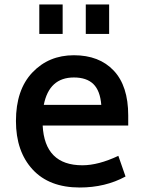

<svg xmlns="http://www.w3.org/2000/svg" viewBox="-20 -818 631 855"><path d="M259 -798V-667H155V-798ZM466 -798V-667H362V-798ZM170 -259Q179 -82 347 -82Q418 -82 507 -124L539 -32Q449 17 335 17Q199 17 125 -63.5Q51 -144 51 -279Q51 -418 124 -495Q197 -572 309 -572Q422 -572 486.5 -503.5Q551 -435 551 -304V-259ZM309 -473Q199 -473 175 -351H431Q426 -414 396 -443.5Q366 -473 309 -473Z"/></svg>

Font: Biryani DemiBold
Style: Regular
Weight: 600
Designer: Dan Reynolds and Mathieu Réguer
Foundry: Dan Reynolds and Mathieu Réguer
Version: Version 1.003;PS 001.003;hotconv 1.0.70;makeotf.lib2.5.58329